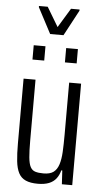

<svg xmlns="http://www.w3.org/2000/svg" viewBox="-60 -916 513 961"><g transform="rotate(5 197.0 -435.5)"><path d="M167 8Q130 8 106.5 -2.5Q83 -13 71 -36Q59 -59 55 -95.5Q51 -132 51 -185V-510H111V-204Q111 -152 114 -120Q117 -88 125.5 -72Q134 -56 150 -51Q166 -46 191 -46Q224 -46 241.5 -59Q259 -72 267.5 -98Q276 -124 278 -161.5Q280 -199 280 -248V-510H340V0H288L284 -69H279Q273 -45 259.5 -27.5Q246 -10 223.5 -1Q201 8 167 8ZM87 -609V-681H146V-609ZM250 -609V-681H309V-609ZM164 -744 96 -873V-879H140L198 -782L257 -879H300V-873L231 -744Z"/></g></svg>

Font: Saira ExtraCondensed
Style: Regular
Weight: 400
Width: 2
Designer: Hector Gatti with collaboration of the Omnibus-Type team
Foundry: Omnibus-Type
Version: Version 1.101